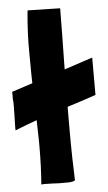

<svg xmlns="http://www.w3.org/2000/svg" viewBox="-107 -762 449 799"><g transform="rotate(-5 118.0 -363.0)"><path d="M-54 -234C93 -293 176 -312 290 -352V-508C284 -506 -37 -400 -54 -395V-363C-50 -349 -56 -242 -54 -234ZM106 1H149C162 0 171 -2 174 -6C173 -33 172 -65 171 -104C170 -142 170 -183 170 -227C170 -271 170 -317 171 -364C171 -411 171 -457 172 -501C173 -545 173 -586 174 -625L175 -724L39 -727C33 -666 30 -606 31 -545C31 -484 32 -424 34 -363C36 -302 38 -242 39 -181V-151C39 -100 37 -50 33 0C37 -1 42 -1 50 -1C67 -1 86 0 106 1Z"/></g></svg>

Font: Londrina Solid CC
Style: CC
Weight: 400
Designer: Marcelo Magalhaes
Foundry: Tipos Pereira
Version: Version 1.003;FEAKit 1.0